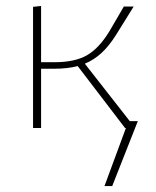

<svg xmlns="http://www.w3.org/2000/svg" viewBox="-20 -430 524 645"><path d="M443 -23 357 195H331L403 0H400L241 -208Q207 -199 159 -199H118V0H91V-407L118 -410V-221H163Q231 -221 271.5 -244Q312 -267 347 -324L396 -408H429L370 -313Q346 -275 321 -252Q296 -229 265 -216L416 -23Z"/></svg>

Font: Ysabeau Infant Extralight
Style: Regular
Weight: 200
Designer: Christian Thalmann (Catharsis Fonts)
Version: Version 0.003